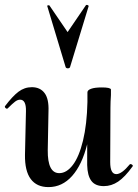

<svg xmlns="http://www.w3.org/2000/svg" viewBox="-24 -751 563 784"><path d="M509 -81Q513 -81 516.5 -77.5Q520 -74 517 -71Q486 -28 458.5 -9.5Q431 9 400 9Q365 9 349 -12.5Q333 -34 332 -77V-162Q311 -78 270.5 -32.5Q230 13 174 13Q126 13 101.5 -20Q77 -53 78 -119L82 -297Q83 -344 58 -344Q48 -344 37.5 -336Q27 -328 8 -309Q6 -307 5 -307Q1 -307 -2 -310.5Q-5 -314 -4 -317Q27 -358 51.5 -376.5Q76 -395 106 -395Q140 -395 158 -371Q176 -347 174 -297L171 -138Q170 -44 218 -44Q248 -44 273.5 -77.5Q299 -111 315 -177Q331 -243 333 -334V-374Q333 -383 348 -388.5Q363 -394 392 -394Q426 -394 429 -386V-363Q427 -335 427 -312L426 -89Q426 -40 451 -40Q473 -40 506 -80Q507 -81 509 -81ZM169 -726Q168 -729 173 -729.5Q178 -730 179 -727L252 -620L327 -730Q328 -731 330 -731Q333 -731 335.5 -729.5Q338 -728 338 -726L262 -477Q260 -472 253 -472Q246 -472 244 -477Z"/></svg>

Font: Cormorant Upright
Style: Bold
Weight: 700
Designer: Christian Thalmann (Catharsis Fonts)
Foundry: Catharsis Fonts
Version: Version 3.302